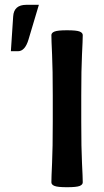

<svg xmlns="http://www.w3.org/2000/svg" viewBox="-20 -782 440 810"><path d="M55.7 -565.9H25.9L35.6 -712.9Q38.6 -761.7 91.3 -761.7H144L100.1 -614.7Q85.4 -565.9 55.7 -565.9ZM329.1 -12.7Q329.1 -2.9 316.2 2.4Q303.2 7.8 262.7 7.8Q223.1 7.8 210 2.4Q196.8 -2.9 196.8 -12.7Q196.8 -33.2 199.7 -94.7Q202.6 -156.2 202.6 -267.6V-378.9Q202.6 -490.2 199.7 -551.8Q196.8 -613.3 196.8 -633.8Q196.8 -643.6 210 -648.9Q223.1 -654.3 262.7 -654.3Q303.2 -654.3 316.2 -648.9Q329.1 -643.6 329.1 -633.8Q329.1 -613.3 325.9 -551.8Q322.8 -490.2 322.8 -378.9V-267.6Q322.8 -156.2 325.9 -94.7Q329.1 -33.2 329.1 -12.7Z"/></svg>

Font: Bainsley
Style: Bold
Weight: 700
Designer: Paul James MIller
Foundry: High-Logic / Made with FontCreator
Version: Version 1.411;March 28, 2021;FontCreator 13.0.0.2683 64-bit